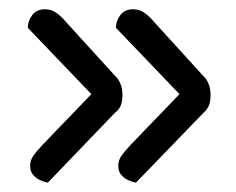

<svg xmlns="http://www.w3.org/2000/svg" viewBox="-20 -436 509 414"><path d="M230 -376Q230 -391 239.5 -403.5Q249 -416 267 -416Q281 -416 292 -408Q303 -400 312 -389L424 -266Q434 -251 434 -232Q434 -216 430 -207.5Q426 -199 419 -193L273 -42Q235 -51 235 -78Q235 -90 241.5 -99.5Q248 -109 262 -124L367 -233ZM40 -376Q40 -391 49.5 -403.5Q59 -416 77 -416Q91 -416 102 -408Q113 -400 122 -389L234 -266Q244 -251 244 -232Q244 -216 240 -207.5Q236 -199 228 -193L83 -42Q45 -51 45 -78Q45 -90 51.5 -99.5Q58 -109 72 -124L177 -233Z"/></svg>

Font: Baloo Thambi 2
Style: Regular
Weight: 400
Designer: Aadarsh Rajan and Ek Type
Foundry: Ek Type
Version: Version 1.640;hotconv 1.0.111;makeotfexe 2.5.65597; ttfautoh